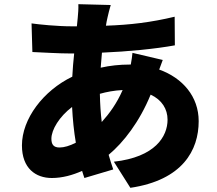

<svg xmlns="http://www.w3.org/2000/svg" viewBox="-20 -833 1040 919"><path d="M467 -249C462 -290 459 -334 458 -384C490 -393 526 -400 567 -402C539 -338 504 -290 467 -249ZM265 -127C236 -127 226 -142 226 -169C226 -212 264 -275 325 -321C328 -261 334 -203 343 -150C314 -135 287 -127 265 -127ZM614 -580C613 -566 610 -545 606 -524H600C553 -524 506 -519 462 -509C464 -533 466 -557 468 -581C591 -586 724 -599 817 -616L816 -753C703 -726 604 -714 487 -710C489 -724 492 -738 495 -751C499 -768 503 -786 510 -809L355 -813C356 -793 354 -766 352 -747L348 -707H324C253 -707 166 -716 131 -721L135 -584C184 -582 261 -577 319 -577H335C331 -541 328 -503 326 -466C187 -399 85 -264 85 -137C85 -27 151 19 228 19C279 19 328 5 373 -15C377 -3 380 9 384 19L522 -22C514 -45 507 -68 500 -92C571 -151 648 -250 701 -380C755 -355 782 -311 782 -260C782 -180 723 -81 525 -59L604 66C854 29 931 -114 931 -253C931 -371 854 -460 742 -500C749 -518 755 -536 759 -546Z"/></svg>

Font: Noto Sans CJK KR Black
Style: Regular
Weight: 900
Designer: Ryoko NISHIZUKA (kana & ideographs); Paul D. Hunt (Latin, Greek & Cyrillic); Wenlong ZHANG (bopomofo); Sandoll Communica
Foundry: Adobe Systems Incorporated
Version: Version 1.004;PS 1.004;hotconv 1.0.82;makeotf.lib2.5.63406